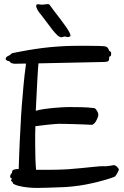

<svg xmlns="http://www.w3.org/2000/svg" viewBox="-20 -923 609 943"><path d="M564 -90.8Q564 -88.9 561.5 -83.5Q559.1 -78.1 555.9 -72.3Q552.7 -66.4 549.1 -61.3Q545.4 -56.2 543 -55.2Q541.5 -54.2 530 -50Q518.6 -45.9 499.5 -40.3Q480.5 -34.7 454.8 -28.3Q429.2 -22 399.2 -16.4Q369.1 -10.7 335.2 -7.1Q301.3 -3.4 266.1 -2.9Q236.8 -2 211.4 -1Q186 0 164.1 0Q151.9 0 140.9 -0.5Q129.9 -1 120.1 -2Q106.4 -3.4 93.8 -5.4Q82.5 -7.3 70.6 -10.3Q58.6 -13.2 49.8 -18.1Q47.4 -18.6 45.4 -20.5Q41.5 -23.4 42 -28.8Q37.6 -31.2 35.6 -34.2Q34.7 -35.6 34.2 -36.1Q34.2 -37.1 34.7 -38.6Q35.2 -40.5 39.1 -45.9Q35.6 -46.4 33.9 -47.9Q32.2 -49.3 31.2 -51.3Q29.8 -53.2 29.8 -56.2Q29.8 -59.1 30.8 -62Q31.7 -64.5 33.4 -67.6Q35.2 -70.8 39.1 -74.2Q39.1 -80.6 40.5 -83.5Q41 -85.4 42 -85.9Q42.5 -87.4 45.9 -88.9Q49.3 -90.3 53.7 -91.3Q58.1 -92.3 62.7 -92.8Q67.4 -93.3 70.8 -92.8L71.8 -91.8Q72.8 -124 74.2 -161.6Q75.7 -199.2 77.1 -231.4Q79.1 -269 81.1 -306.2Q83 -352.1 86.9 -402.8Q90.3 -446.3 95.2 -500.5Q100.1 -554.7 107.9 -610.8L51.8 -609.9Q46.4 -609.9 41.5 -611.3Q37.6 -612.3 33.2 -614.7Q28.8 -617.2 26.9 -622.1Q19 -623 15.4 -625Q11.7 -627 9.8 -628.9Q7.8 -630.9 7.8 -633.8Q8.8 -639.2 11.2 -642.1Q13.7 -645 21 -648.9Q29.3 -651.9 33 -656.5Q36.6 -661.1 41 -662.1Q43 -662.6 64 -666.7Q85 -670.9 117.2 -676.5Q149.4 -682.1 189.5 -687.3Q229.5 -692.4 269 -694.8Q302.7 -697.3 336.2 -697.8Q369.6 -698.2 398.9 -698.2Q439 -698.2 466.3 -697.3Q493.7 -696.3 499 -694.8Q502.4 -693.8 505.9 -691.4Q508.3 -689 511.2 -684.8Q514.2 -680.7 516.1 -673.8Q520 -671.9 521.7 -670.2Q523.4 -668.5 524.4 -667L525.9 -664.1Q525.9 -661.1 525.9 -657Q525.9 -652.8 524.9 -649.9Q524.4 -648.9 522.9 -647.9Q522 -647 520.3 -646Q518.6 -645 516.1 -644Q516.6 -637.2 516.1 -633.3Q515.6 -629.4 514.6 -627Q513.7 -624.5 512.2 -623Q508.8 -620.6 500.7 -619.4Q492.7 -618.2 471.2 -618.2L168.9 -611.8Q167.5 -597.7 166.3 -578.4Q165 -559.1 163.8 -537.1Q162.6 -515.1 161.4 -492.2Q160.2 -469.2 159.2 -448Q158.2 -426.8 157.2 -408.7Q156.2 -390.6 155.8 -378.9Q174.3 -384.3 196.8 -387.5Q219.2 -390.6 238.8 -392.6Q261.7 -394.5 284.2 -396Q298.3 -397 311.5 -397Q324.7 -397 336.9 -397Q385.7 -397 412.4 -395Q439 -393.1 442.9 -392.1Q445.8 -391.6 449.2 -388.2Q452.6 -384.8 455.6 -380.1Q458.5 -375.5 460.7 -369.9Q462.9 -364.3 462.9 -359.9Q462.9 -351.6 458.5 -342.3Q454.1 -333 451.2 -327.1Q447.3 -320.8 440.9 -314.9Q434.6 -309.1 430.2 -310.1Q428.7 -310.1 418 -310.5Q407.2 -311 391.4 -311.8Q375.5 -312.5 356.9 -313Q338.4 -313.5 320.8 -314Q303.2 -314.5 289.3 -314.7Q275.4 -314.9 269 -314.9Q261.2 -314.9 246.1 -313.5Q233.4 -312.5 210.9 -310.1Q188.5 -307.6 153.8 -303.2Q152.8 -283.2 152.8 -261.2Q152.8 -239.3 152.8 -214.8Q152.8 -181.2 153.8 -148.2Q154.8 -115.2 157.2 -88.9H210Q237.8 -88.9 265.1 -89.6Q292.5 -90.3 314.9 -91.8Q347.7 -94.2 377.2 -97.2Q406.7 -100.1 430.2 -102.5Q453.6 -105 469.2 -106.2Q484.9 -107.4 488.8 -106.9Q492.7 -106 499.3 -106.4Q505.9 -106.9 513.2 -107.9Q520.5 -108.9 527.3 -109.9Q534.2 -110.8 538.1 -111.8Q541.5 -112.3 545.9 -110.1Q550.3 -107.9 554.2 -104.2Q558.1 -100.6 560.8 -96.7Q563.5 -92.8 564 -90.8ZM185.1 -846.2Q169.4 -864.3 163.8 -875.2Q158.2 -886.2 157.7 -892.3Q157.2 -898.4 160.2 -900.4Q163.1 -902.3 165 -902.3Q166 -902.3 169.2 -901.9Q172.4 -901.4 176 -901.1Q179.7 -900.9 182.9 -900.4Q186 -899.9 187 -899.9Q187.5 -899.9 190.7 -900.4Q193.8 -900.9 197.5 -901.1Q201.2 -901.4 204.1 -901.9Q207 -902.3 208 -902.3Q209 -902.3 214.8 -902.8Q220.7 -903.3 223.1 -899.9Q231.9 -887.2 243.2 -872.6Q254.4 -857.9 265.9 -843Q277.3 -828.1 288.1 -813.5Q298.8 -798.8 307.4 -786.4Q315.9 -773.9 321 -763.9Q326.2 -753.9 326.2 -748Q326.2 -743.7 318.6 -741.7Q311 -739.7 305.2 -742.2Q297.4 -745.1 292.7 -742.7Q288.1 -740.2 281.2 -740.2Q272.5 -740.2 261.7 -750Q251 -759.8 238.8 -775.1Q226.6 -790.5 212.9 -809.3Q199.2 -828.1 185.1 -846.2Z"/></svg>

Font: Oregano
Style: Regular
Weight: 400
Version: Version 1.000